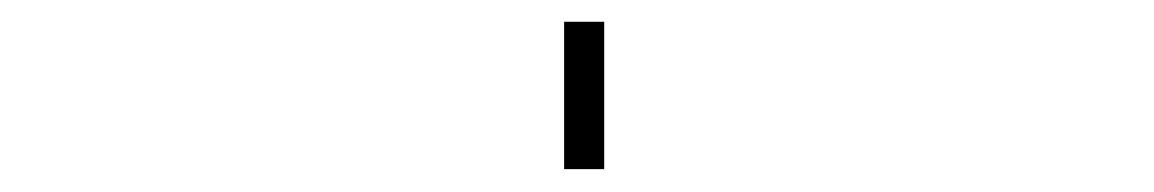

<svg xmlns="http://www.w3.org/2000/svg" viewBox="-20 -377 1040 173"><path d="M488.3 -224.6V-357.4H524.4V-224.6Z"/></svg>

Font: GenEi Gothic M ExtraLight
Style: Regular
Weight: 200
Designer: o_tamon (Modified); [Source Han Sans]
Ryoko NISHIZUKA  (kana & ideographs); Paul D. Hunt (Latin, Greek & Cyrillic); Wenl
Version: Version 1.1a;Original Version 1.004